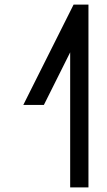

<svg xmlns="http://www.w3.org/2000/svg" viewBox="-20 -799 467 840"><path d="M183 -362 172 -340H82L111 -398L291 -757L302 -779H367V-739V-19V21H287V-19V-570Z"/></svg>

Font: Nordica Advanced
Style: RegularExtended
Weight: 300
Version: Version 1.07